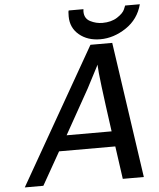

<svg xmlns="http://www.w3.org/2000/svg" viewBox="-59 -940 820 990"><g transform="rotate(-5 351.0 -444.5)"><path d="M28.8 0 430.2 -703.1H543L645 0H536.1L512.2 -169.9H221.2L125 0ZM267.1 -249H500Q458 -549.8 458 -590.8V-598.1L396 -479ZM331.1 -858.9Q331.1 -885.7 334 -889.2H410.2Q409.2 -885.3 409.2 -877Q409.2 -840.8 439.2 -825.4Q469.2 -810.1 502 -810.1Q547.9 -810.1 578.9 -830.1Q609.9 -850.1 618.2 -870.1L626 -889.2H702.1Q682.1 -813 617.7 -770Q553.2 -727.1 483.9 -727.1Q418 -727.1 374.5 -763.4Q331.1 -799.8 331.1 -858.9Z"/></g></svg>

Font: CMU Bright
Style: SemiBoldOblique
Weight: 600
Italic angle: -12°
Version: Version 0.7.0